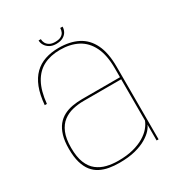

<svg xmlns="http://www.w3.org/2000/svg" viewBox="-164 -779 821 888"><g transform="rotate(-30 246.5 -335.0)"><path d="M215.5 4Q265 4 300.8 -5.2Q336.5 -14.5 360.5 -28.8Q384.5 -43 398 -58Q411.5 -73 415.5 -85V0H426V-387Q426 -462 403.2 -508.2Q380.5 -554.5 338.2 -576Q296 -597.5 237 -597.5Q196.5 -597.5 163.8 -586.5Q131 -575.5 107 -552Q83 -528.5 68.2 -491Q53.5 -453.5 49 -400H60.5Q67 -466 89.5 -507Q112 -548 149.2 -567.2Q186.5 -586.5 237 -586.5Q292 -586.5 331.8 -565.5Q371.5 -544.5 393.2 -500.2Q415 -456 415 -386V-338H212.5Q185.5 -338 160.2 -333.5Q135 -329 114 -318Q93 -307 77.5 -287.8Q62 -268.5 53.2 -239.2Q44.5 -210 44.5 -168.5Q44.5 -126 53.2 -96Q62 -66 77.5 -46.5Q93 -27 114.5 -16Q136 -5 161.5 -0.5Q187 4 215.5 4ZM216 -7Q184 -7 155.2 -14Q126.5 -21 104 -38.5Q81.5 -56 68.8 -87.5Q56 -119 56 -168.5Q56 -217 69.2 -248.2Q82.5 -279.5 105 -296.5Q127.5 -313.5 155.8 -320.2Q184 -327 214 -327H415V-107Q409 -90 394.2 -72.2Q379.5 -54.5 355 -39.8Q330.5 -25 296 -16Q261.5 -7 216 -7ZM237.5 -618.5Q260 -618.5 274.2 -626.5Q288.5 -634.5 295.2 -647Q302 -659.5 302 -673.5H289.5Q289.5 -662.5 285 -652.2Q280.5 -642 269.2 -635.5Q258 -629 237.5 -629Q219 -629 207.8 -635.8Q196.5 -642.5 191.2 -652.5Q186 -662.5 186 -673.5H174Q174 -659.5 181.8 -647Q189.5 -634.5 203.5 -626.5Q217.5 -618.5 237.5 -618.5Z"/></g></svg>

Font: Anybody UltraCondensed Thin Thin
Style: Regular
Weight: 250
Version: Version 1.111